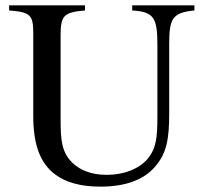

<svg xmlns="http://www.w3.org/2000/svg" viewBox="-20 -682 762 716"><path d="M705 -662H473V-643C554 -638 567 -616 567 -513V-250C567 -169 563 -129 530 -89C498 -52 442 -30 378 -30C321 -30 279 -47 250 -75C210 -114 206 -159 206 -237V-549C206 -624 217 -636 297 -643V-662H14V-643C93 -637 104 -626 104 -559V-249C104 -143 130 -73 185 -32C226 -1 282 14 355 14C447 14 515 -11 557 -59C602 -110 611 -164 611 -261V-516C611 -611 621 -635 705 -643Z"/></svg>

Font: XITS Math
Style: Regular
Weight: 400
Designer: MicroPress Inc., with final additions and corrections provided by Coen Hoffman, Elsevier (retired)
Version: Version 1.302